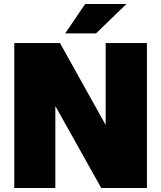

<svg xmlns="http://www.w3.org/2000/svg" viewBox="-20 -934 800 954"><path d="M483 0H710V-720H505V-313L278 -720H51V0H255V-407ZM304 -768H457L608 -914H403Z"/></svg>

Font: Aspekta 950
Style: Regular
Weight: 950
Designer: Ivo Dolenc
Version: Version 2.000